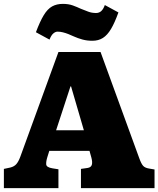

<svg xmlns="http://www.w3.org/2000/svg" viewBox="-20 -969 816 989"><path d="M0 0V-99L33 -106Q53 -111 64 -123.5Q75 -136 84 -160L281 -701H498L697 -155Q708 -124 718 -114Q728 -104 747 -101L776 -96V0H397V-99L432 -104Q449 -107 453 -120Q457 -133 451 -156L441 -192H234L224 -160Q217 -138 218 -122.5Q219 -107 250 -102L281 -97V0ZM269 -298H412L346 -524H343ZM456 -759Q428 -759 404.5 -765.5Q381 -772 361 -781Q346 -788 332 -793.5Q318 -799 304 -802.5Q290 -806 276 -806Q266 -806 255 -797Q244 -788 235 -765L165 -803Q186 -859 205.5 -891Q225 -923 248.5 -936Q272 -949 304 -949Q333 -949 355 -941Q377 -933 396 -924Q416 -916 434.5 -909Q453 -902 475 -902Q490 -902 501 -911.5Q512 -921 520 -943L590 -905Q571 -852 552 -820Q533 -788 510 -773.5Q487 -759 456 -759Z"/></svg>

Font: Literata Black
Style: Regular
Weight: 900
Designer: Latin by Veronika Burian and Jose Scaglione. Greek by Irene Vlachou. Cyrillic by Vera Evstafieva.
Foundry: TypeTogether
Version: Version 3.103;gftools[0.9.29]